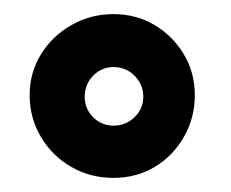

<svg xmlns="http://www.w3.org/2000/svg" viewBox="-20 -707 327 272"><path d="M22 -572Q22 -604.1 38 -630Q54 -656 81.2 -671.5Q108.5 -687 140.7 -687Q173 -687 199 -671.5Q225 -656 240.5 -630Q256 -604.1 256 -572Q256 -540 240.5 -513Q225 -486 199.1 -470.5Q173.2 -455 140.6 -455Q108 -455 81 -470.5Q54 -486 38 -513Q22 -540 22 -572ZM140.9 -529Q158 -529 170.5 -540.9Q183 -552.9 183 -569.9Q183 -587 170.8 -599.5Q158.5 -612 141 -612Q123.9 -612 112 -599.8Q100 -587.5 100 -570Q100 -552.9 111.9 -541Q123.9 -529 140.9 -529Z"/></svg>

Font: Reem Kufi Fun
Style: Regular
Weight: 400
Designer: Khaled Hosny
Version: Version 1.005